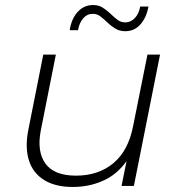

<svg xmlns="http://www.w3.org/2000/svg" viewBox="-20 -739 709 763"><path d="M269 4Q200 4 155.5 -23.5Q111 -51 95 -101.5Q79 -152 92 -220L152 -522H202L142 -220Q126 -137 160.5 -89Q195 -41 282 -41Q371 -41 430.5 -90.5Q490 -140 509 -238L566 -522H616L512 0H463L483 -99Q451 -54 408 -30Q346 4 269 4ZM478 -615Q455 -615 438 -625.5Q421 -636 407 -649.5Q393 -663 379.5 -673.5Q366 -684 349 -684Q326 -684 310.5 -666Q295 -648 290 -619H257Q264 -665 289 -692Q314 -719 350 -719Q372 -719 388.5 -708.5Q405 -698 419 -684.5Q433 -671 446.5 -660.5Q460 -650 478 -650Q500 -650 516.5 -668Q533 -686 537 -713H570Q562 -669 538 -642Q514 -615 478 -615Z"/></svg>

Font: Montserrat Thin Light
Style: Italic
Weight: 300
Italic angle: -11.3°
Version: Version 9.000